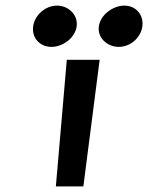

<svg xmlns="http://www.w3.org/2000/svg" viewBox="-20 -664 528 684"><path d="M403.2 -497C444.2 -497 481.5 -529 487.1 -570C492.6 -611 464.1 -644 423.1 -644C382.1 -644 337.6 -611 332.1 -570C326.5 -529 362.2 -497 403.2 -497ZM163.2 -497C204.2 -497 247.5 -529 253.1 -570C258.6 -611 224.1 -644 183.1 -644C142.1 -644 103.6 -611 98.1 -570C92.5 -529 122.2 -497 163.2 -497ZM335 -451H218L179 0H277Z"/></svg>

Font: Charger
Style: ExBdIt
Weight: 400
Designer: Jasper
Foundry: Cannot Into Space Fonts
Version: Version 0.99